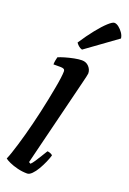

<svg xmlns="http://www.w3.org/2000/svg" viewBox="-200 -1161 826 1227"><g transform="rotate(20 213.0 -548.0)"><path d="M157 0Q124 0 91.5 -8Q59 -16 35 -27Q11 -38 2 -46Q10 -63 19.5 -91.5Q29 -120 40 -156Q51 -192 62 -232.5Q73 -273 83 -313Q93 -354 103.5 -399.5Q114 -445 123 -490.5Q132 -536 139.5 -576Q147 -616 151 -646.5Q155 -677 155 -692Q155 -705 147 -709Q139 -713 125 -713H77Q77 -727 80 -741.5Q83 -756 85 -764Q100 -771 129 -779.5Q158 -788 188.5 -794Q219 -800 240 -800Q269 -800 287.5 -780Q306 -760 306 -734Q306 -730 301.5 -710.5Q297 -691 291 -667L144 -73L156 -66Q166 -75 179.5 -95.5Q193 -116 207 -139Q221 -162 231 -178Q241 -178 252.5 -173Q264 -168 267 -163Q261 -142 249 -114.5Q237 -87 221.5 -60.5Q206 -34 189 -17Q172 0 157 0ZM216 -864Q201 -868 190 -878.5Q179 -889 174 -897Q212 -955 248 -1000Q284 -1045 312 -1070.5Q340 -1096 353 -1096Q367 -1096 383 -1083.5Q399 -1071 411.5 -1053Q424 -1035 426 -1016Z"/></g></svg>

Font: Texturina 12pt Black
Style: Italic
Weight: 900
Italic angle: -11°
Designer: Guillermo Torres Carreño
Foundry: Omnibus-Type
Version: Version 1.002